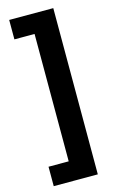

<svg xmlns="http://www.w3.org/2000/svg" viewBox="-134 -778 594 993"><g transform="rotate(-15 163.0 -281.0)"><path d="M24 60H132V-622H24V-726H260V164H24Z"/></g></svg>

Font: Noto Sans Khmer
Style: Bold
Weight: 700
Version: Version 2.003